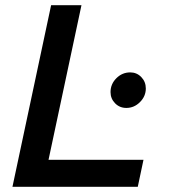

<svg xmlns="http://www.w3.org/2000/svg" viewBox="-20 -720 666 740"><path d="M28 0 177 -700H294L167 -104H533L511 0ZM467 -304Q441 -304 423.5 -322Q406 -340 406 -365Q406 -396 428.5 -418.5Q451 -441 482 -441Q507 -441 524.5 -423Q542 -405 542 -379Q542 -349 519.5 -326.5Q497 -304 467 -304Z"/></svg>

Font: Red Hat Text Medium
Style: Italic
Weight: 500
Italic angle: -12°
Designer: Pentagram, MCKL
Foundry: Pentagram, MCKL
Version: Version 1.023; ttfautohint (v1.8.3)